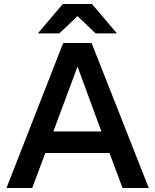

<svg xmlns="http://www.w3.org/2000/svg" viewBox="-20 -934 771 954"><path d="M588.9 0 523.9 -173.8H205.1L140.1 0H12.2L293.9 -720.2H435.1L719.2 0ZM168 -768.1 292 -914.1H437L561 -768.1H455.1L365.2 -854L274.9 -768.1ZM245.1 -280.8H483.9L365.2 -603Z"/></svg>

Font: Aspekta 550
Style: Regular
Weight: 550
Designer: Ivo Dolenc
Version: Version 2.000